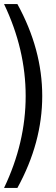

<svg xmlns="http://www.w3.org/2000/svg" viewBox="-20 -810 279 950"><path d="M66 120H0Q107 -104 107 -335Q107 -566 0 -790H66Q189 -566 189 -335Q189 -104 66 120Z"/></svg>

Font: Akshar Light Light
Style: Regular
Weight: 300
Version: Version 1.100